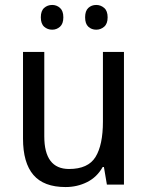

<svg xmlns="http://www.w3.org/2000/svg" viewBox="-20 -746 599 776"><path d="M481 -536V0H412L400 -71H395Q372 -30 332 -10Q292 10 245 10Q157 10 115 -39Q73 -88 73 -186V-536H159V-195Q159 -63 259 -63Q336 -63 366 -111.5Q396 -160 396 -255V-536ZM145 -676Q145 -702 158.5 -714Q172 -726 191 -726Q209 -726 222.5 -714Q236 -702 236 -676Q236 -650 222.5 -638Q209 -626 191 -626Q172 -626 158.5 -638Q145 -650 145 -676ZM324 -676Q324 -702 337 -714Q350 -726 369 -726Q387 -726 401 -714Q415 -702 415 -676Q415 -650 401 -638Q387 -626 369 -626Q350 -626 337 -638Q324 -650 324 -676Z"/></svg>

Font: Noto Sans Ethiopic SemCond
Style: Regular
Weight: 400
Width: 4
Designer: Monotype Design Team
Foundry: Monotype Imaging Inc.
Version: Version 2.102; ttfautohint (v1.8.4.7-5d5b)